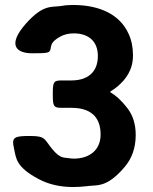

<svg xmlns="http://www.w3.org/2000/svg" viewBox="-20 -741 613 771"><path d="M384 -201C384 -138 339 -104 276 -104C269 -104 262 -105 255 -106C236 -109 222 -104 191 -141C157 -181 166 -195 101 -195C37 -195 26 -190 36 -146C45 -106 42 -71 137 -21C175 -1 221 10 273 10C291 10 308 9 325 7C369 0 406 17 481 -71C508 -103 525 -145 525 -199C525 -243 513 -279 492 -306C434 -381 409 -365 430 -378C438 -383 445 -388 452 -394C485 -422 514 -460 514 -518C514 -551 508 -581 496 -606C462 -681 383 -721 273 -721C257 -721 241 -720 226 -717C186 -711 154 -725 83 -645C8 -559 46 -527 110 -527C175 -527 179 -529 183 -544C186 -559 184 -573 222 -594C236 -602 255 -607 276 -607C336 -607 373 -575 373 -516C373 -453 334 -418 267 -418H229C195 -418 192 -413 192 -363C192 -313 195 -308 229 -308H267C340 -308 384 -275 384 -201Z"/></svg>

Font: Asimov Print
Style: A
Weight: 500
Designer: Google
Version: Version 2.000980: 2014